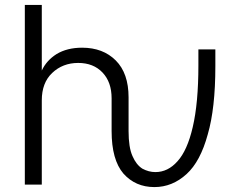

<svg xmlns="http://www.w3.org/2000/svg" viewBox="-20 -749 976 781"><path d="M150 -729V-462Q169 -503 210 -529Q253 -555 314 -555Q399 -555 451 -503Q503 -451 503 -353V-216Q503 -149 519 -114Q534 -79 559 -63Q585 -49 612 -49Q663 -49 702 -93Q742 -137 764 -232Q787 -330 787 -483V-548H856V-480Q856 -308 825 -202Q795 -92 739 -41Q681 12 608 12Q531 12 482 -43Q434 -99 434 -216V-349Q434 -415 397 -454Q360 -493 298 -493Q235 -493 192 -452Q150 -412 150 -341V2H81V-729Z"/></svg>

Font: Sinter Normal
Style: Regular
Weight: 350
Foundry: Adobe & rsms
Version: Version 1.000